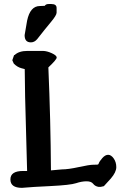

<svg xmlns="http://www.w3.org/2000/svg" viewBox="-20 -909 623 944"><path d="M232.4 -889.2Q258.3 -889.2 258.3 -870.1Q258.3 -870.1 258.3 -869.6V-846.7Q258.3 -834 230.7 -801Q203.1 -768.1 162.6 -716.3Q149.4 -700.7 131.8 -700.7Q101.1 -700.7 101.1 -735.8V-736.3Q106.4 -771.5 113.3 -807.6Q128.4 -879.4 176.3 -879.4Q176.3 -879.4 176.8 -879.4Q193.4 -879.4 200.2 -880.4Q205.1 -889.2 219.2 -889.2ZM115.2 -658.7H191.4Q211.4 -658.2 235.1 -647.2Q258.8 -636.2 258.8 -626.2Q258.8 -616.2 217.8 -577.6Q229 -314.5 230.5 -71.3L285.2 -76.2Q315.4 -76.2 367.7 -87.6Q419.9 -99.1 439.5 -99.1Q459 -99.1 461.7 -100.1Q464.4 -101.1 466.6 -108.2Q468.8 -115.2 482.9 -131.6Q497.1 -147.9 511.7 -147.9Q526.4 -147.9 539.1 -129.9Q551.8 -111.8 551.8 -87.2Q551.8 -62.5 524.9 -31.2L490.7 6.3L475.1 9.8H464.4Q447.3 6.8 438 -5.4Q428.7 -17.6 405.3 -17.6Q381.8 -17.6 354 -8.3Q326.2 1 227.5 5.9Q128.9 10.7 112.8 12.7Q96.7 14.6 87.9 14.6Q31.2 14.6 31.2 -26.4V-27.3Q31.2 -68.4 93.8 -68.4H113.3L103.5 -432.6L101.6 -569.3L85 -573.7Q64.9 -579.1 47.9 -596.2L41 -611.3V-614.3L49.3 -638.2H51.8Q72.8 -658.7 115.2 -658.7Z"/></svg>

Font: Drukaatie burti
Style: Demi
Weight: 600
Version: Version 0.14